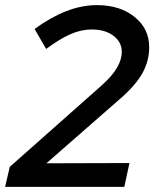

<svg xmlns="http://www.w3.org/2000/svg" viewBox="-25 -729 604 749"><path d="M-5 0 13 -78 373 -397Q412 -432 431 -464Q450 -496 450 -527Q450 -565 417.5 -589.5Q385 -614 333 -614Q292 -614 250.5 -596Q209 -578 155 -538L110 -616Q173 -662 233.5 -685.5Q294 -709 353 -709Q443 -709 500 -663Q557 -617 557 -545Q557 -491 530.5 -443.5Q504 -396 444 -344L156 -92L480 -93L460 0Z"/></svg>

Font: Red Hat Text Medium
Style: Italic
Weight: 500
Italic angle: -12°
Designer: Pentagram / MCKL
Foundry: Pentagram / MCKL
Version: Version 1.003; Red Hat Text Medium Italic